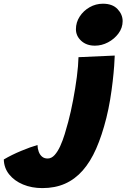

<svg xmlns="http://www.w3.org/2000/svg" viewBox="-291 -732 664 1009"><path d="M268 -112.5Q245 -20.5 214.5 49Q184 118.5 143.2 164.5Q102.5 210.5 50.2 233.5Q-2 256.5 -68.5 256.5Q-124.5 256.5 -170 237.5Q-215.5 218.5 -242.8 184.5Q-270 150.5 -271 106Q-229.5 81.5 -179.5 60.8Q-129.5 40 -94 30Q-93.5 49 -87.5 65.2Q-81.5 81.5 -70 91.2Q-58.5 101 -40.5 101Q-20.5 101 -4 82.8Q12.5 64.5 25.8 35.2Q39 6 49.2 -27.5Q59.5 -61 67.5 -91.5Q81.5 -144 93.2 -206Q105 -268 112.8 -327.5Q120.5 -387 121.5 -431.5L312 -440Q311.5 -422 309 -386Q306.5 -350 301.2 -304Q296 -258 287.8 -208.2Q279.5 -158.5 268 -112.5ZM250 -712.5Q300 -712.5 326.8 -684.2Q353.5 -656 353.5 -621Q353.5 -586 331.8 -556.5Q310 -527 276.8 -509.5Q243.5 -492 208 -492Q163.5 -492 135.8 -517.5Q108 -543 108 -578.5Q108 -614.5 127.8 -645Q147.5 -675.5 180 -694Q212.5 -712.5 250 -712.5Z"/></svg>

Font: Grandstander Thin ExtraBold
Style: Italic
Weight: 800
Italic angle: -15°
Version: Version 1.200